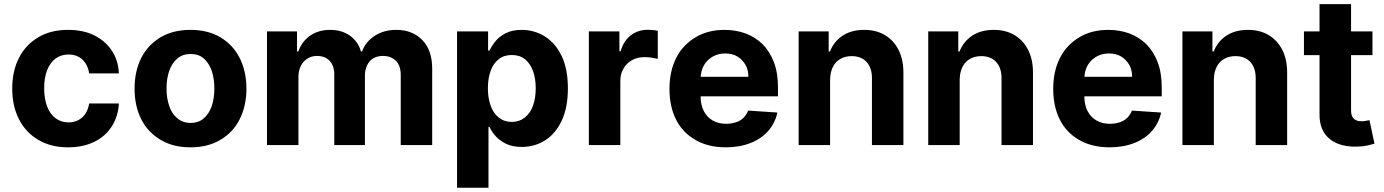

<svg xmlns="http://www.w3.org/2000/svg" viewBox="-20 -696 6641 921"><path d="M306.6 10.7Q223.6 10.7 163.1 -25.4Q102.5 -61.5 70.8 -124.5Q38.6 -188 38.6 -270.5Q38.6 -354.5 70.8 -418Q102.5 -480.5 163.6 -517.1Q223.1 -552.7 306.2 -552.7Q378.9 -552.7 431.2 -526.9Q484.4 -500.5 516.1 -453.6Q547.4 -407.2 550.3 -343.8H407.7Q401.9 -384.3 376 -409.7Q349.6 -434.6 308.6 -434.6Q274.4 -434.6 247.6 -416Q221.7 -397.5 206.5 -360.4Q191.9 -324.2 191.9 -272.9Q191.9 -220.7 206.5 -184.1Q221.2 -147 247.1 -128.4Q273.9 -108.9 308.6 -108.9Q335.4 -108.9 355.5 -119.6Q376.5 -130.9 390.1 -150.9Q403.3 -171.4 407.7 -199.7H550.3Q546.9 -138.2 516.6 -90.3Q486.3 -42.5 433.1 -16.1Q378.4 10.7 306.6 10.7Z M893.6 10.7Q810.5 10.7 751 -24.9Q689.5 -61 657.7 -123.5Q625.5 -187.5 625.5 -270.5Q625.5 -354.5 657.7 -418.5Q689 -480.5 751 -517.6Q811 -552.7 893.6 -552.7Q976.6 -552.7 1036.6 -517.6Q1097.7 -481 1129.4 -418.5Q1162.1 -354 1162.1 -270.5Q1162.1 -188 1129.4 -123.5Q1097.7 -60.5 1036.6 -24.9Q977.1 10.7 893.6 10.7ZM957.5 -128.4Q982.4 -149.4 995.6 -187Q1008.3 -225.1 1008.3 -271.5Q1008.3 -318.4 995.6 -356.4Q982.4 -393.6 957.5 -415.5Q933.1 -437 894.5 -437Q856 -437 831.1 -415.5Q804.2 -393.1 792 -356.4Q778.8 -319.3 778.8 -271.5Q778.8 -224.6 792 -187Q804.2 -149.9 831.1 -128.4Q856.4 -106.4 894.5 -106.4Q932.6 -106.4 957.5 -128.4Z M1411.6 0H1260.7V-545.4H1404.8V-449.2H1411.1Q1428.2 -497.6 1467.8 -524.9Q1507.8 -552.7 1563 -552.7Q1619.1 -552.7 1658.7 -524.9Q1698.2 -496.1 1711.4 -449.2H1716.8Q1733.4 -495.6 1777.8 -524.4Q1821.3 -552.7 1881.3 -552.7Q1958 -552.7 2005.4 -504.4Q2053.2 -455.6 2053.2 -366.7V0H1902.3V-336.9Q1902.3 -382.3 1877.9 -405.3Q1854 -427.7 1817.9 -427.7Q1775.9 -427.7 1753.4 -401.9Q1730.5 -375 1730.5 -333V0H1583.5V-340.3Q1583.5 -380.4 1561 -404.3Q1539.1 -427.7 1500.5 -427.7Q1475.1 -427.7 1455.6 -415.5Q1435.1 -403.3 1423.3 -380.4Q1411.6 -357.4 1411.6 -327.6Z M2323.2 204.6H2172.4V-545.4H2321.3V-453.6H2328.1Q2339.4 -477.1 2357.4 -499Q2375.5 -521.5 2406.7 -537.1Q2437 -552.7 2483.4 -552.7Q2542 -552.7 2593.3 -521.5Q2644 -489.7 2673.8 -428.2Q2704.1 -365.2 2704.1 -272Q2704.1 -180.7 2674.8 -118.2Q2646 -55.7 2595.7 -23.4Q2545.4 8.8 2482.9 8.8Q2438 8.8 2408.2 -5.9Q2377 -21 2357.9 -42.5Q2338.9 -63.5 2328.1 -87.4H2323.2ZM2320.3 -272.9Q2320.3 -225.1 2334 -188Q2347.2 -151.9 2373 -131.8Q2398.9 -111.3 2435.1 -111.3Q2471.2 -111.3 2497.6 -132.3Q2523.9 -153.3 2536.6 -189Q2549.8 -224.6 2549.8 -272.9Q2549.8 -319.8 2536.6 -356Q2523.4 -391.6 2498 -412.1Q2473.1 -432.1 2435.1 -432.1Q2397.5 -432.1 2373 -412.6Q2346.7 -392.6 2334 -357.4Q2320.3 -320.3 2320.3 -272.9Z M2955.6 0H2804.7V-545.4H2951.2V-450.2H2957Q2971.7 -501 3006.8 -527.3Q3041.5 -553.2 3087.9 -553.2Q3099.1 -553.2 3112.3 -551.8Q3127.4 -550.3 3135.3 -547.9V-413.6Q3124 -416.5 3106 -419.4Q3090.8 -421.9 3071.8 -421.9Q3037.6 -421.9 3012.2 -407.7Q2985.8 -393.1 2971.2 -367.7Q2955.6 -341.8 2955.6 -308.6Z M3461.9 10.7Q3377.9 10.7 3317.4 -23.9Q3254.9 -59.1 3223.6 -121.1Q3191.4 -184.1 3191.4 -270Q3191.4 -354.5 3223.6 -418Q3254.9 -480 3316.4 -517.1Q3375.5 -552.7 3455.6 -552.7Q3509.3 -552.7 3556.6 -535.6Q3603.5 -517.6 3638.2 -483.9Q3672.4 -449.2 3692.4 -397.5Q3711.9 -346.2 3711.9 -275.4V-233.9H3251.5V-327.6H3569.8Q3569.8 -361.8 3555.7 -385.7Q3540.5 -411.1 3516.6 -425.3Q3492.7 -439.5 3458 -439.5Q3424.3 -439.5 3397.5 -423.8Q3370.1 -407.2 3356 -381.8Q3341.8 -356 3340.8 -322.8V-233.9Q3340.8 -192.4 3356 -163.6Q3370.6 -134.3 3398.4 -118.2Q3426.3 -102.1 3464.4 -102.1Q3487.3 -102.1 3510.3 -109.4Q3531.7 -116.2 3546.4 -130.9Q3561 -145.5 3568.8 -165.5L3709 -156.2Q3698.2 -106 3665.5 -68.4Q3632.8 -30.8 3581.1 -10.3Q3527.8 10.7 3461.9 10.7Z M3961.9 -315.4V0H3811V-545.4H3955.1V-449.2H3961.4Q3979.5 -496.6 4022 -524.9Q4064.5 -552.7 4125.5 -552.7Q4182.6 -552.7 4224.6 -527.8Q4267.1 -502.4 4290 -457Q4313.5 -411.1 4313.5 -347.2V0H4162.6V-320.3Q4163.1 -370.1 4136.7 -398.9Q4110.8 -426.8 4065.4 -426.8Q4034.7 -426.8 4011.7 -413.6Q3987.8 -400.4 3975.6 -375.5Q3962.9 -351.1 3961.9 -315.4Z M4583.5 -315.4V0H4432.6V-545.4H4576.7V-449.2H4583Q4601.1 -496.6 4643.6 -524.9Q4686 -552.7 4747.1 -552.7Q4804.2 -552.7 4846.2 -527.8Q4888.7 -502.4 4911.6 -457Q4935.1 -411.1 4935.1 -347.2V0H4784.2V-320.3Q4784.7 -370.1 4758.3 -398.9Q4732.4 -426.8 4687 -426.8Q4656.2 -426.8 4633.3 -413.6Q4609.4 -400.4 4597.2 -375.5Q4584.5 -351.1 4583.5 -315.4Z M5302.7 10.7Q5218.8 10.7 5158.2 -23.9Q5095.7 -59.1 5064.5 -121.1Q5032.2 -184.1 5032.2 -270Q5032.2 -354.5 5064.5 -418Q5095.7 -480 5157.2 -517.1Q5216.3 -552.7 5296.4 -552.7Q5350.1 -552.7 5397.5 -535.6Q5444.3 -517.6 5479 -483.9Q5513.2 -449.2 5533.2 -397.5Q5552.7 -346.2 5552.7 -275.4V-233.9H5092.3V-327.6H5410.6Q5410.6 -361.8 5396.5 -385.7Q5381.3 -411.1 5357.4 -425.3Q5333.5 -439.5 5298.8 -439.5Q5265.1 -439.5 5238.3 -423.8Q5210.9 -407.2 5196.8 -381.8Q5182.6 -356 5181.6 -322.8V-233.9Q5181.6 -192.4 5196.8 -163.6Q5211.4 -134.3 5239.3 -118.2Q5267.1 -102.1 5305.2 -102.1Q5328.1 -102.1 5351.1 -109.4Q5372.6 -116.2 5387.2 -130.9Q5401.9 -145.5 5409.7 -165.5L5549.8 -156.2Q5539.1 -106 5506.3 -68.4Q5473.6 -30.8 5421.9 -10.3Q5368.7 10.7 5302.7 10.7Z M5802.7 -315.4V0H5651.9V-545.4H5795.9V-449.2H5802.2Q5820.3 -496.6 5862.8 -524.9Q5905.3 -552.7 5966.3 -552.7Q6023.4 -552.7 6065.4 -527.8Q6107.9 -502.4 6130.9 -457Q6154.3 -411.1 6154.3 -347.2V0H6003.4V-320.3Q6003.9 -370.1 5977.5 -398.9Q5951.7 -426.8 5906.2 -426.8Q5875.5 -426.8 5852.5 -413.6Q5828.6 -400.4 5816.4 -375.5Q5803.7 -351.1 5802.7 -315.4Z M6234.9 -545.4H6563.5V-431.6H6234.9ZM6309.6 -147.9V-676.3H6460.9V-167.5Q6460.9 -146 6467.3 -135.3Q6473.6 -124.5 6485.4 -119.1Q6495.6 -114.3 6511.7 -114.3Q6521 -114.3 6533.2 -116.7Q6537.1 -117.2 6542.2 -118.2Q6547.4 -119.1 6549.3 -119.1L6573.2 -6.8Q6568.8 -5.4 6541.5 1.5Q6521 6.3 6491.2 7.3Q6437 9.3 6396 -7.3Q6354.5 -24.4 6332 -59.1Q6309.1 -95.2 6309.6 -147.9Z"/></svg>

Font: My Font
Style: Bold
Weight: 500
Designer: Rasmus Andersson
Foundry: rsms
Version: Version 0.001